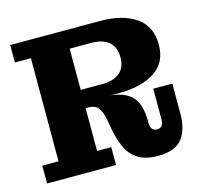

<svg xmlns="http://www.w3.org/2000/svg" viewBox="-101 -793 960 914"><g transform="rotate(-15 379.0 -336.0)"><path d="M24 0V-88H104V-596H25V-682H294V-88H364V0ZM569 10Q510 10 473.5 -12Q437 -34 417.5 -74Q398 -114 388 -168L380 -213Q372 -259 356.5 -279Q341 -299 305 -299H294V-329H386Q476 -329 520.5 -292Q565 -255 565 -162V-153Q565 -132 574 -122.5Q583 -113 597 -113Q612 -113 620.5 -122.5Q629 -132 629 -153V-305H723V-155Q723 -80 689 -35Q655 10 569 10ZM294 -299V-389H402Q455 -389 486 -414Q517 -439 517 -490Q517 -542 486 -567Q455 -592 402 -592H294V-682H468Q577 -682 643 -637.5Q709 -593 709 -501Q709 -413 643 -370Q577 -327 468 -327H371L343 -299Z"/></g></svg>

Font: Montagu Slab 144pt
Style: Bold
Weight: 700
Designer: Florian Karsten
Foundry: Florian Karsten
Version: Version 1.000